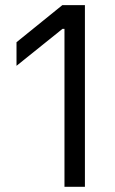

<svg xmlns="http://www.w3.org/2000/svg" viewBox="-20 -723 446 743"><path d="M43.9 -468.3V-559.6L221.2 -703.1V-610.8ZM266.1 -703.1V-611.3H221.2V-703.1ZM308.6 -703.1V0H229.5V-625.5V-703.1Z"/></svg>

Font: Wand UI Pro
Style: Regular
Weight: 400
Designer: Andreas Faust
Version: Version 1.003;FEAKit 1.0